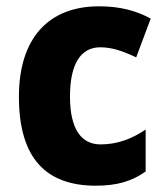

<svg xmlns="http://www.w3.org/2000/svg" viewBox="-20 -672 525 609"><path d="M284 -83C351 -83 398 -97 442 -128V-261C397 -231 352 -214 299 -214C238 -214 202 -262 202 -366C202 -469 236 -522 298 -522C335 -522 370 -510 412 -490L458 -613C414 -637 363 -652 294 -652C135 -652 40 -552 40 -365C40 -170 126 -83 284 -83Z"/></svg>

Font: Noto Sans Kannada UI SemiCondensed ExtraBold
Style: Regular
Weight: 800
Width: 4
Designer: Jelle Bosma - Monotype Design Team
Foundry: Monotype Imaging Inc.
Version: Version 2.005